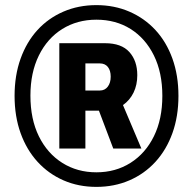

<svg xmlns="http://www.w3.org/2000/svg" viewBox="-20 -719 755 751"><path d="M357 12Q287 12 228.5 -13.5Q170 -39 127 -86Q84 -133 60.5 -198.5Q37 -264 37 -344Q37 -424 60.5 -489.5Q84 -555 126.5 -601.5Q169 -648 228 -673.5Q287 -699 357 -699Q427 -699 486 -673.5Q545 -648 588 -601.5Q631 -555 654.5 -489.5Q678 -424 678 -344Q678 -264 654.5 -198.5Q631 -133 588 -86Q545 -39 486 -13.5Q427 12 357 12ZM357 -45Q432 -45 490.5 -82Q549 -119 582 -186Q615 -253 615 -344Q615 -435 582 -502Q549 -569 491 -605.5Q433 -642 357 -642Q282 -642 223.5 -605.5Q165 -569 132 -502Q99 -435 99 -345Q99 -253 132 -186Q165 -119 223.5 -82Q282 -45 357 -45ZM212 -138V-550H391Q455 -550 486 -515.5Q517 -481 517 -425Q517 -387 502.5 -357Q488 -327 461 -308L533 -138H423L367 -286H314V-138ZM314 -365H371Q390 -365 401.5 -380Q413 -395 413 -419Q413 -443 402 -457Q391 -471 370 -471H314Z"/></svg>

Font: Archivo SemiCondensed ExtraBold
Style: Regular
Weight: 800
Width: 4
Designer: Hector Gatti
Foundry: Omnibus-Type
Version: Version 2.001